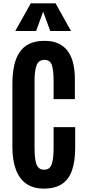

<svg xmlns="http://www.w3.org/2000/svg" viewBox="-20 -1112 513 1142"><path d="M240.7 9.8Q178.2 9.8 136.7 -19Q95.2 -47.9 74.5 -103.3Q53.7 -158.7 53.7 -237.3V-611.8Q53.7 -670.9 63.5 -718.3Q73.2 -765.6 95.2 -799.3Q117.2 -833 153.8 -851.1Q190.4 -869.1 244.1 -869.1Q293 -869.1 327.4 -853.3Q361.8 -837.4 383.5 -807.6Q405.3 -777.8 415.3 -735.6Q425.3 -693.4 425.3 -640.6V-522.5H298.8V-632.3Q298.8 -695.8 288.1 -725.8Q277.3 -755.9 245.1 -755.9Q209.5 -755.9 197.5 -723.4Q185.5 -690.9 185.5 -632.8V-231.4Q185.5 -186.5 190.7 -158Q195.8 -129.4 208 -116Q220.2 -102.5 242.2 -102.5Q275.4 -102.5 287.1 -133.8Q298.8 -165 298.8 -232.9V-356H427.2V-234.4Q427.2 -152.8 408.2 -98.4Q389.2 -43.9 347.9 -17.1Q306.6 9.8 240.7 9.8ZM70.8 -927.7 163.1 -1092.3H310.5L402.3 -927.7H278.8L236.8 -1043L194.8 -927.7Z"/></svg>

Font: Antonio
Style: Bold
Weight: 700
Designer: Vernon Adams
Foundry: Vernon Adams
Version: Version 1.002